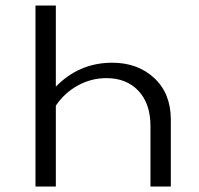

<svg xmlns="http://www.w3.org/2000/svg" viewBox="-20 -678 722 698"><path d="M388 -450Q481 -450 541 -394Q601 -338 601 -243V0H527V-220Q527 -301 483.5 -347.5Q440 -394 367 -394Q312 -394 263.5 -367.5Q215 -341 183 -294V0H109V-658H183V-363Q268 -450 388 -450Z"/></svg>

Font: EauTestSC
Style: Regular
Weight: 400
Designer: Christian Thalmann (Catharsis Fonts)
Version: Version 0.001;PS 000.001;hotconv 1.0.88;makeotf.lib2.5.64775